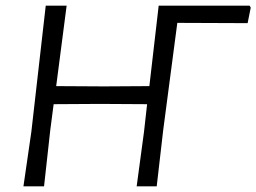

<svg xmlns="http://www.w3.org/2000/svg" viewBox="-20 -660 908 680"><path d="M868 -633 857 -578 608 -579 558 -199 535 0H464L490 -193L501 -291L334 -292L170 -291L158 -199L136 0H63L91 -193L142 -640H216L179 -355L348 -354L509 -355L542 -640H864Z"/></svg>

Font: Alegreya Sans SC
Style: Italic
Weight: 400
Italic angle: -7°
Designer: Juan Pablo del Peral
Foundry: Huerta Tipografica
Version: Version 2.008; ttfautohint (v1.6)